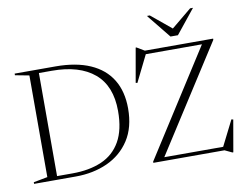

<svg xmlns="http://www.w3.org/2000/svg" viewBox="-94 -1052 1552 1209"><g transform="rotate(-10 681.5 -448.0)"><path d="M633.5 -360Q633.5 -521 538 -601.5Q442.5 -682 266.5 -682H138.5L144.5 -705H293.5Q425.5 -705 515.8 -665.2Q606 -625.5 652.2 -549.8Q698.5 -474 698.5 -365Q698.5 -244.5 646 -163.5Q593.5 -82.5 503 -41.2Q412.5 0 298.5 0H144.5L138.5 -23H282.5Q390.5 -23 469.5 -57.2Q548.5 -91.5 591 -166Q633.5 -240.5 633.5 -360ZM33 0V-10.5L122.5 -27.5V-677.5L33 -694.5V-705H184V0ZM1302 -705V-697.5L863.5 -13.5L853.5 -23H1246L1327 -184L1338.5 -181.5L1303 22H1297L1250.5 0H795.5V-7.5L1232.5 -691.5L1267 -682H867.5L784 -513L773.5 -515.5L812 -734H817L865.5 -705ZM1077 -800.5H1050L1192.5 -918H1211L1087.5 -764.5H1040L916 -918H934.5Z"/></g></svg>

Font: Newsreader 60pt Light
Style: Regular
Weight: 300
Designer: Hugues Gentile
Foundry: Production Type
Version: Version 1.003